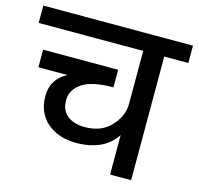

<svg xmlns="http://www.w3.org/2000/svg" viewBox="-121 -753 884 855"><g transform="rotate(15 321.0 -325.0)"><path d="M666 -650V-570H555V0H458V-182Q403 -98 276 -97Q193 -97 141 -141.5Q89 -186 89 -264Q89 -342 160 -379H26V-460H372V-379Q272 -379 227.5 -348Q183 -317 183 -270Q183 -223 213 -199Q243 -175 294 -175Q370 -175 414 -222.5Q458 -270 458 -326V-570H-24V-650Z"/></g></svg>

Font: Hind Medium
Style: Regular
Weight: 500
Designer: Manushi Parikh, Satya Rajpurohit
Foundry: Indian Type Foundry
Version: Version 1.201;PS 1.0;hotconv 1.0.78;makeotf.lib2.5.61930; tt